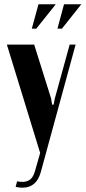

<svg xmlns="http://www.w3.org/2000/svg" viewBox="-20 -704 401 899"><path d="M270 -569.8H249L279.8 -684.1H360.8ZM149.9 -569.8H128.9L160.2 -684.1H241.2ZM12.2 -495.1H140.1L219.2 -243.2L224.1 -213.9H231L236.8 -243.2L306.2 -495.1H334L170.9 102.1Q150.9 174.8 85 174.8Q69.3 174.8 53.2 170.9L60.1 145Q93.3 151.9 114 141.1Q134.8 130.4 144 96.2L168 12.2Z"/></svg>

Font: Moniqa Black Heading
Style: Regular
Weight: 900
Designer: Rajesh Rajput
Foundry: Rajesh Rajput
Version: Version 1.000